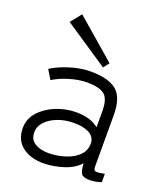

<svg xmlns="http://www.w3.org/2000/svg" viewBox="-137 -834 810 937"><g transform="rotate(20 267.5 -365.0)"><path d="M202 9Q132 10 88.5 -23Q45 -56 45 -119Q45 -167 77.5 -203Q110 -239 160.5 -259.5Q211 -280 265 -280Q339 -280 382 -245V-327Q382 -394 354 -414.5Q326 -435 264 -435Q224 -435 175 -420.5Q126 -406 92 -384L63 -432Q102 -457 157.5 -474Q213 -491 264 -491Q355 -491 398 -456Q441 -421 441 -327V-62Q441 -43 451.5 -40.5Q462 -38 498 -45V-2Q488 2 471 5.5Q454 9 439 9Q405 9 395 -5Q385 -19 383 -58Q352 -24 301 -8Q250 8 202 9ZM205 -46Q253 -47 294.5 -61Q336 -75 360.5 -101.5Q385 -128 383 -166Q380 -197 349 -212.5Q318 -228 269 -227Q228 -227 190 -213Q152 -199 128.5 -174.5Q105 -150 105 -118Q105 -81 133 -63.5Q161 -46 205 -46ZM312 -530 83 -683 128 -739 335 -560Z"/></g></svg>

Font: Zen Kaku Gothic New
Style: Regular
Weight: 400
Designer: Yoshimichi Ohira
Foundry: Positype
Version: Version 1.001